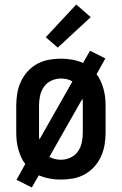

<svg xmlns="http://www.w3.org/2000/svg" viewBox="-20 -788 540 851"><path d="M121 43 53 9 92 -61Q81 -75 73.5 -92Q66 -109 61 -127Q56 -145 54 -163.5Q52 -182 52 -200V-320Q52 -347 56.5 -374Q61 -401 72.5 -426Q84 -451 102.5 -471.5Q121 -492 145 -505Q169 -518 196 -523Q223 -528 250 -528Q275 -528 300 -523.5Q325 -519 348 -509L379 -563L447 -529L408 -459Q419 -445 426.5 -428Q434 -411 439 -393Q444 -375 446 -356.5Q448 -338 448 -320V-200Q448 -173 443.5 -146Q439 -119 427.5 -94Q416 -69 397.5 -48.5Q379 -28 355 -15Q331 -2 304 3Q277 8 250 8Q225 8 200 3.5Q175 -1 152 -11ZM155 -170 301 -427Q290 -434 276.5 -437Q263 -440 250 -440Q228 -440 207.5 -430.5Q187 -421 174.5 -403Q162 -385 157.5 -363.5Q153 -342 153 -320V-200Q153 -192 153 -184.5Q153 -177 155 -170ZM250 -80Q272 -80 292.5 -89.5Q313 -99 325.5 -117Q338 -135 342.5 -156.5Q347 -178 347 -200V-320Q347 -328 347 -335.5Q347 -343 345 -350L199 -93Q210 -86 223.5 -83Q237 -80 250 -80ZM236 -577 183 -623 318 -768 382 -712Z"/></svg>

Font: Iosevka SS04 Semibold
Style: Regular
Weight: 600
Monospace: yes
Designer: Belleve Invis
Foundry: Belleve Invis
Version: Version 19.0.0; ttfautohint (v1.8.4)